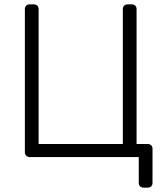

<svg xmlns="http://www.w3.org/2000/svg" viewBox="-20 -720 754 880"><path d="M638 140Q628 140 622 134Q616 128 616 118V0H116Q106 0 100 -6.5Q94 -13 94 -23V-678Q94 -688 100 -694Q106 -700 116 -700H134Q145 -700 151 -694Q157 -688 157 -678V-60H543V-678Q543 -688 549 -694Q555 -700 565 -700H583Q594 -700 600 -694Q606 -688 606 -678V-60H656Q667 -60 673 -54Q679 -48 679 -38V118Q679 128 673 134Q667 140 656 140Z"/></svg>

Font: Rubik Light
Style: Regular
Weight: 300
Designer: Hubert and Fischer
Foundry: Hubert and Fischer
Version: Version 2.300;gftools[0.9.30]